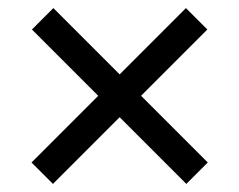

<svg xmlns="http://www.w3.org/2000/svg" viewBox="-20 -455 592 475"><path d="M58 -53 223 -218 59 -382 112 -435 276 -271 440 -435 493 -382 329 -218 494 -53 441 0 276 -165 111 0Z"/></svg>

Font: Trafiko Sans Variable
Style: Regular
Weight: 400
Designer: Gumpita Rahayu / Trafiko
Foundry: Tokotype / Trafiko
Version: Version 0.001;FEAKit 1.0